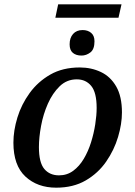

<svg xmlns="http://www.w3.org/2000/svg" viewBox="-20 -858 626 888"><path d="M236 -776 249 -838H542L528 -776ZM357 -601Q332 -601 317 -613.5Q302 -626 302 -653Q302 -683 318 -701Q334 -719 362 -719Q386 -719 401.5 -706Q417 -693 417 -667Q417 -630 398 -615.5Q379 -601 357 -601ZM240 10Q153 10 97.5 -41.5Q42 -93 42 -198Q42 -254 60.5 -314.5Q79 -375 117 -427.5Q155 -480 212.5 -513Q270 -546 349 -546Q402 -546 446.5 -525Q491 -504 517.5 -458Q544 -412 544 -338Q544 -285 526 -224.5Q508 -164 471 -110.5Q434 -57 376.5 -23.5Q319 10 240 10ZM253 -47Q290 -47 318.5 -68Q347 -89 367.5 -123.5Q388 -158 401 -199.5Q414 -241 420.5 -283Q427 -325 427 -359Q427 -430 402 -460.5Q377 -491 335 -491Q289 -491 256 -459Q223 -427 201.5 -378.5Q180 -330 170 -276Q160 -222 160 -178Q160 -106 185 -76.5Q210 -47 253 -47Z"/></svg>

Font: Noto Serif Medium
Style: Italic
Weight: 500
Italic angle: -12°
Designer: Monotype Design Team
Foundry: Monotype Imaging Inc.
Version: Version 2.014; ttfautohint (v1.8.4.7-5d5b)